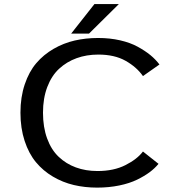

<svg xmlns="http://www.w3.org/2000/svg" viewBox="-20 -888 890 920"><path d="M321 -727 432.5 -868.5H549.5L406.5 -727ZM445.5 11Q386.5 11 333.5 -1.5Q280.5 -14 233.5 -41.8Q186.5 -69.5 152.2 -110.8Q118 -152 98 -212.8Q78 -273.5 78 -348Q78 -422.5 98.5 -483.5Q119 -544.5 153.8 -585.2Q188.5 -626 236.5 -653.8Q284.5 -681.5 337.8 -693.8Q391 -706 450 -706Q506.5 -706 555.5 -694.8Q604.5 -683.5 640 -664Q675.5 -644.5 700.8 -623.8Q726 -603 744 -579L665 -523.5Q635 -566.5 582 -596.5Q529 -626.5 451 -626.5Q394.5 -626.5 347 -609.2Q299.5 -592 263.2 -558.5Q227 -525 206.5 -471Q186 -417 186 -348Q186 -278.5 205.8 -224.5Q225.5 -170.5 261 -136.8Q296.5 -103 343.5 -85.8Q390.5 -68.5 447 -68.5Q525 -68.5 581 -96.8Q637 -125 665 -162L739.5 -103Q722.5 -82 697.5 -63.2Q672.5 -44.5 636.8 -27Q601 -9.5 551.2 0.8Q501.5 11 445.5 11Z"/></svg>

Font: League Mono Wide
Style: Regular
Weight: 400
Width: 8
Designer: Tyler Finck
Foundry: The League of Moveable Type / Tyler Finck
Version: Version 2.210